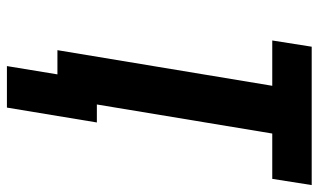

<svg xmlns="http://www.w3.org/2000/svg" viewBox="-203 -572 921 555"><g transform="rotate(90 257.5 -294.5)"><path d="M171 146 195 0H125L228 -621H97L115 -735H515L497 -621H366L282 -114H334L291 146Z"/></g></svg>

Font: Iosevka Term Curly Heavy
Style: Italic
Weight: 900
Italic angle: -9°
Designer: Belleve Invis
Foundry: Belleve Invis
Version: Version 32.3.0